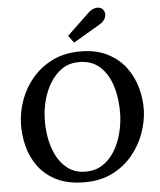

<svg xmlns="http://www.w3.org/2000/svg" viewBox="-62 -1005 896 1075"><g transform="rotate(-5 385.5 -468.0)"><path d="M408 -716Q498 -716 561.5 -683.5Q625 -651 664 -598Q703 -545 720 -481.5Q737 -418 735 -356Q733 -294 709.5 -228.5Q686 -163 640.5 -107.5Q595 -52 527.5 -18Q460 16 371 16Q278 16 214 -15.5Q150 -47 111.5 -99.5Q73 -152 57 -215.5Q41 -279 43 -342Q45 -410 69.5 -476.5Q94 -543 140.5 -597Q187 -651 254 -683.5Q321 -716 408 -716ZM395 -657Q340 -657 300 -629Q260 -601 233 -556.5Q206 -512 192.5 -460Q179 -408 178 -358Q176 -309 185 -254.5Q194 -200 217.5 -152Q241 -104 281.5 -73.5Q322 -43 382 -43Q438 -43 478.5 -70.5Q519 -98 545.5 -142Q572 -186 585.5 -238Q599 -290 601 -340Q604 -427 582.5 -499.5Q561 -572 514.5 -615Q468 -658 395 -657ZM379 -768 349 -809 473 -927Q497 -950 522 -951.5Q547 -953 559 -935Q572 -916 563.5 -893.5Q555 -871 527 -855Z"/></g></svg>

Font: Lora SemiBold
Style: Italic
Weight: 600
Italic angle: -3°
Designer: Olga Karpushina, Alexei Vanyashin (Cyrillic)
Foundry: Cyreal
Version: Version 3.011; ttfautohint (v1.8.4.7-5d5b)